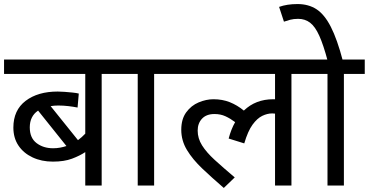

<svg xmlns="http://www.w3.org/2000/svg" viewBox="-20 -916 1821 948"><path d="M585 -551H482V0H401V-165Q374 -147 335.5 -132.5Q297 -118 241 -118Q185 -118 140.5 -139Q96 -160 71 -197.5Q46 -235 46 -286Q46 -372 106.5 -418Q167 -464 265 -464Q279 -464 299 -462.5Q319 -461 338.5 -459Q358 -457 369 -454L363 -385Q343 -389 318 -392Q293 -395 268 -395Q248 -395 230 -392L365 -224Q384 -238 401 -256V-551H0V-622H585ZM127 -287Q127 -235 160.5 -209.5Q194 -184 242 -184Q260 -184 276.5 -187Q293 -190 308 -195L168 -370Q127 -342 127 -287Z M741 -551V0H660V-551H571V-622H844V-551Z M830 -551V-622H1523V-551H1419V0H1338V-355Q1332 -356 1324 -356Q1300 -356 1275 -344Q1250 -332 1227 -300.5Q1204 -269 1186 -208L1109 -232Q1121 -278 1141 -313Q1117 -331 1093 -342Q1069 -353 1039 -353Q999 -353 977.5 -330Q956 -307 956 -271Q956 -233 977.5 -198.5Q999 -164 1040 -126.5Q1081 -89 1139 -40L1085 12Q1027 -38 979 -83.5Q931 -129 903 -175.5Q875 -222 875 -275Q875 -328 899.5 -361.5Q924 -395 961 -410.5Q998 -426 1034 -426Q1078 -426 1114.5 -411.5Q1151 -397 1184 -370Q1242 -426 1329 -426Q1334 -426 1338 -426V-551Z M1678 -551V0H1597V-551H1508V-622H1781V-551ZM1598 -615Q1577 -694 1556.5 -739.5Q1536 -785 1511 -804Q1486 -823 1452 -823Q1430 -823 1413 -818.5Q1396 -814 1382 -809L1358 -882Q1397 -896 1449 -896Q1503 -896 1542.5 -870.5Q1582 -845 1613.5 -783.5Q1645 -722 1673 -615Z"/></svg>

Font: Noto Sans Living
Style: Regular
Weight: 400
Designer: Monotype Design Team
Foundry: Monotype Imaging Inc.
Version: Version 2.013; ttfautohint (v1.8.4.7-5d5b)